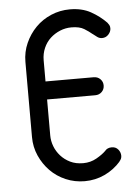

<svg xmlns="http://www.w3.org/2000/svg" viewBox="-52 -766 581 807"><g transform="rotate(-5 238.0 -362.5)"><path d="M369 -119Q379 -132 398 -132Q415 -132 425 -120Q435 -108 435 -93Q435 -80 425 -70H426Q397 -37 357.5 -18.5Q318 0 273 0Q231 0 193.5 -16Q156 -32 128.5 -60Q101 -88 84.5 -125Q68 -162 68 -204V-521Q68 -563 84.5 -600Q101 -637 128.5 -665Q156 -693 193.5 -709Q231 -725 273 -725Q324 -725 361 -704.5Q398 -684 426 -655Q430 -650 433 -644.5Q436 -639 436 -631Q436 -617 425 -605Q414 -593 398 -593Q387 -593 378 -599.5Q369 -606 359 -614L360 -613Q346 -625 326.5 -637Q307 -649 273 -649Q248 -649 225 -639.5Q202 -630 184 -613.5Q166 -597 155.5 -573Q145 -549 145 -521V-432H348Q365 -432 376 -421Q387 -410 387 -394Q387 -378 376 -367Q365 -356 348 -356H145V-204Q145 -181 153.5 -158.5Q162 -136 178.5 -117.5Q195 -99 218.5 -87.5Q242 -76 273 -76Q304 -76 329.5 -90.5Q355 -105 369 -119Z"/></g></svg>

Font: VDS Compensated
Style: Light
Weight: 300
Designer: artmaker
Foundry: artmaker
Version: Version 1.000 2012 initial release